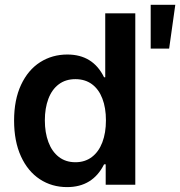

<svg xmlns="http://www.w3.org/2000/svg" viewBox="-20 -762 743 792"><path d="M38.1 -264.6Q38.1 -350.6 66.9 -412.1Q95.7 -473.6 145.5 -505.4Q195.3 -537.1 257.8 -537.1Q363.3 -537.1 409.2 -443.4H414.1V-707H538.1V0H416V-84H409.2Q362.3 9.8 256.8 9.8Q193.8 9.8 144.3 -22.7Q94.7 -55.2 66.4 -117.2Q38.1 -179.2 38.1 -264.6ZM417 -265.6Q417 -316.9 402.3 -355.2Q387.7 -393.6 359.4 -414.6Q331.1 -435.5 291 -435.5Q250.5 -435.5 222.2 -414.1Q193.8 -392.6 179.4 -354Q165 -315.4 165 -265.6Q165 -214.8 179.7 -175.8Q194.3 -136.7 222.7 -114.7Q251 -92.8 291 -92.8Q330.6 -92.8 358.9 -114.3Q387.2 -135.7 402.1 -174.8Q417 -213.9 417 -265.6ZM601.6 -742.2H703.1L677.7 -561.5H601.6Z"/></svg>

Font: Pretendard JP SemiBold
Style: Regular
Weight: 600
Designer: Base glyphs from Inter by Rasmus Andersson; Hangeul glyphs from Noto Sans CJK(Source Han Sans) by Jang Soo-young and Kan
Foundry: Kil Hyung-jin
Version: Version 1.309